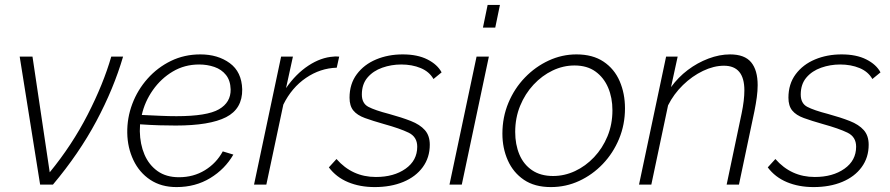

<svg xmlns="http://www.w3.org/2000/svg" viewBox="-20 -750 3617 780"><path d="M60 -520H112L182 -50Q273 -161 336.5 -285Q400 -409 432 -520H480Q442 -390 371.5 -258Q301 -126 195 0H143Z M697 10Q635 10 590.5 -19.5Q546 -49 522 -99.5Q498 -150 497 -210Q496 -271 517.5 -328Q539 -385 579.5 -430.5Q620 -476 674.5 -502.5Q729 -529 794 -529Q865 -529 913.5 -493.5Q962 -458 964 -387Q965 -308 898.5 -274Q832 -240 694 -240Q663 -240 627.5 -241Q592 -242 549 -245Q548 -231 548 -217Q549 -164 567 -122Q585 -80 620 -55Q655 -30 707 -30Q766 -30 812.5 -58.5Q859 -87 885 -135L928 -122Q894 -63 834 -26.5Q774 10 697 10ZM789 -488Q730 -488 682 -459.5Q634 -431 601 -384Q568 -337 556 -283Q600 -281 633.5 -279.5Q667 -278 697 -278Q821 -278 869.5 -306Q918 -334 917 -387Q916 -423 898 -445.5Q880 -468 851 -478Q822 -488 789 -488Z M1122 -520H1170L1142 -392Q1182 -450 1233 -483.5Q1284 -517 1335 -520Q1342 -521 1347.5 -520.5Q1353 -520 1358 -520L1348 -475Q1281 -473 1223 -433.5Q1165 -394 1131 -325L1062 0H1012Z M1502 10Q1442 10 1394 -10Q1346 -30 1316 -70L1347 -104Q1411 -31 1507 -31Q1580 -31 1627.5 -64.5Q1675 -98 1675 -154Q1675 -194 1640 -211Q1605 -228 1540 -246Q1494 -259 1462.5 -270.5Q1431 -282 1415.5 -301Q1400 -320 1400 -353Q1400 -409 1429.5 -448.5Q1459 -488 1508 -508.5Q1557 -529 1616 -529Q1676 -529 1716.5 -508.5Q1757 -488 1774 -456L1741 -429Q1724 -459 1689 -473.5Q1654 -488 1610 -488Q1570 -488 1533 -475Q1496 -462 1473 -435Q1450 -408 1450 -366Q1450 -330 1476.5 -316Q1503 -302 1561 -287Q1612 -273 1649 -258.5Q1686 -244 1706 -221.5Q1726 -199 1726 -162Q1726 -110 1697.5 -71Q1669 -32 1618.5 -11Q1568 10 1502 10Z M1961 -730H2011L1992 -638H1942ZM1916 -520H1966L1856 0H1806Z M2218 10Q2152 10 2108.5 -19.5Q2065 -49 2043 -98.5Q2021 -148 2021 -207Q2021 -274 2045.5 -332.5Q2070 -391 2112.5 -435Q2155 -479 2209 -504Q2263 -529 2322 -529Q2388 -529 2432 -499.5Q2476 -470 2497.5 -420Q2519 -370 2519 -310Q2519 -244 2495 -186Q2471 -128 2429 -84Q2387 -40 2333 -15Q2279 10 2218 10ZM2227 -35Q2273 -35 2316 -55Q2359 -75 2393.5 -111.5Q2428 -148 2448 -196.5Q2468 -245 2468 -302Q2468 -353 2450.5 -394Q2433 -435 2399 -459.5Q2365 -484 2314 -484Q2268 -484 2225 -463.5Q2182 -443 2147.5 -406Q2113 -369 2093 -320Q2073 -271 2073 -214Q2073 -163 2090 -122.5Q2107 -82 2141.5 -58.5Q2176 -35 2227 -35Z M2686 -520H2733L2706 -396Q2735 -436 2774 -465.5Q2813 -495 2858 -512Q2903 -529 2946 -529Q3005 -529 3031.5 -497Q3058 -465 3058 -404Q3058 -381 3054.5 -355Q3051 -329 3045 -299L2982 0H2932L2993 -290Q3004 -343 3004 -383Q3004 -483 2921 -483Q2880 -483 2836 -462Q2792 -441 2754.5 -404.5Q2717 -368 2694 -322L2626 0H2576Z M3285 10Q3225 10 3177 -10Q3129 -30 3099 -70L3130 -104Q3194 -31 3290 -31Q3363 -31 3410.5 -64.5Q3458 -98 3458 -154Q3458 -194 3423 -211Q3388 -228 3323 -246Q3277 -259 3245.5 -270.5Q3214 -282 3198.5 -301Q3183 -320 3183 -353Q3183 -409 3212.5 -448.5Q3242 -488 3291 -508.5Q3340 -529 3399 -529Q3459 -529 3499.5 -508.5Q3540 -488 3557 -456L3524 -429Q3507 -459 3472 -473.5Q3437 -488 3393 -488Q3353 -488 3316 -475Q3279 -462 3256 -435Q3233 -408 3233 -366Q3233 -330 3259.5 -316Q3286 -302 3344 -287Q3395 -273 3432 -258.5Q3469 -244 3489 -221.5Q3509 -199 3509 -162Q3509 -110 3480.5 -71Q3452 -32 3401.5 -11Q3351 10 3285 10Z"/></svg>

Font: Raleway Light
Style: Italic
Weight: 300
Italic angle: -12°
Designer: Matt McInerney, Pablo Impallari, Rodrigo Fuenzalida
Foundry: Matt McInerney, Pablo Impallari, Rodrigo Fuenzalida
Version: Version 4.026